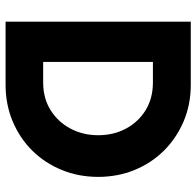

<svg xmlns="http://www.w3.org/2000/svg" viewBox="-28 -692 720 705"><g transform="rotate(90 332.5 -340.0)"><path d="M60 0V-680H292Q364 -680 425.5 -654Q487 -628 533 -582Q579 -536 604.5 -474Q630 -412 630 -340Q630 -268 604.5 -206Q579 -144 533.5 -98Q488 -52 426 -26Q364 0 292 0ZM208 -138H283Q341 -138 384.5 -165Q428 -192 452.5 -238Q477 -284 477 -340Q477 -397 452.5 -442.5Q428 -488 384.5 -514.5Q341 -541 283 -541H208Z"/></g></svg>

Font: Teachers
Style: Regular
Weight: 400
Designer: Alfredo Marco Pradil, Chank Diesel
Version: Version 1.001